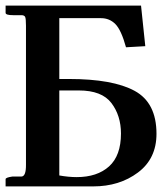

<svg xmlns="http://www.w3.org/2000/svg" viewBox="-22 -666 602 686"><path d="M189.9 -342.8V-39.1Q223.1 -33.2 252 -33.2Q325.2 -33.2 367.7 -71.5Q410.2 -109.9 410.2 -189Q410.2 -252.9 376 -297.9Q341.8 -342.8 259.8 -342.8ZM70.8 -574.2Q70.8 -599.1 67.9 -605.5Q64.9 -611.8 54.2 -611.8H24.9Q-2 -611.8 -2 -620.1V-646H481.9L497.1 -501L428.2 -497.1Q411.1 -559.1 390.1 -580.1Q369.1 -601.1 338.9 -601.1H189.9V-383.8H224.1Q381.3 -383.8 459.2 -341.3Q537.1 -298.8 537.1 -188Q537.1 -99.1 470.9 -49.6Q404.8 0 311 0H-2V-25.9Q-2 -31.7 22 -35.2H54.2Q71.3 -35.2 70.8 -78.1Z"/></svg>

Font: Linux Libertine
Style: Semibold
Weight: 600
Designer: Philipp H. Poll
Foundry: Philipp H. Poll
Version: Version 5.1.2 ; ttfautohint (v0.9)